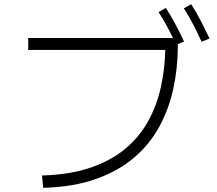

<svg xmlns="http://www.w3.org/2000/svg" viewBox="-20 -869 1040 919"><path d="M945 -669Q925 -713 904.5 -752.5Q884 -792 860 -829L895 -849Q921 -809 942 -767.5Q963 -726 983 -685ZM187 30 181 -29Q315 -33 413 -66.5Q511 -100 579 -156.5Q647 -213 688.5 -288Q730 -363 749.5 -450Q769 -537 771 -630H115V-687H808Q792 -720 775 -751Q758 -782 739 -811L774 -831Q799 -792 820.5 -751.5Q842 -711 861 -670L831 -658V-647Q831 -544 810 -446.5Q789 -349 743.5 -264.5Q698 -180 623 -115.5Q548 -51 440 -12.5Q332 26 187 30Z"/></svg>

Font: Murecho Light
Style: Regular
Weight: 300
Designer: Neil Summerour
Foundry: Positype
Version: Version 1.010; ttfautohint (v1.8.3)